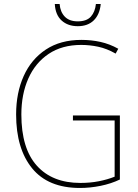

<svg xmlns="http://www.w3.org/2000/svg" viewBox="-20 -923 687 953"><path d="M342 -350H575V-32Q531 -11 479 -0.5Q427 10 377 10Q219 10 139.5 -87.5Q60 -185 60 -355Q60 -462 97.5 -545.5Q135 -629 207.5 -677Q280 -725 384 -725Q433 -725 478.5 -715Q524 -705 567 -681L554 -657Q510 -682 467.5 -691Q425 -700 383 -700Q288 -700 221.5 -655.5Q155 -611 120.5 -533Q86 -455 86 -355Q86 -186 163 -100.5Q240 -15 379 -15Q428 -15 471 -23.5Q514 -32 549 -46V-325H342ZM480 -903Q475 -851 445.5 -822Q416 -793 366 -793Q317 -793 286 -821Q255 -849 252 -903H276Q279 -864 301.5 -840.5Q324 -817 366 -817Q410 -817 431 -840.5Q452 -864 456 -903Z"/></svg>

Font: Noto Sans Lao Looped SemiCondensed Thin
Style: Regular
Weight: 100
Width: 4
Designer: Mark Frömberg, Ben Mitchell
Foundry: The Fontpad Ltd
Version: Version 1.002; ttfautohint (v1.8.4.7-5d5b)